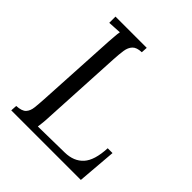

<svg xmlns="http://www.w3.org/2000/svg" viewBox="-191 -830 960 960"><g transform="rotate(45 288.5 -350.0)"><path d="M40 0 42 -33Q80 -35 94.5 -50.5Q109 -66 112 -93.5Q115 -121 117 -156L141 -588Q143 -608 144 -626.5Q145 -645 148 -660Q130 -659 112.5 -658Q95 -657 77 -656V-700H298L296 -667Q261 -666 246 -650Q231 -634 227 -607Q223 -580 221 -544L198 -115Q197 -88 195 -69Q193 -50 191 -37L378 -40Q441 -41 476 -79.5Q511 -118 515 -207H549L532 0Z"/></g></svg>

Font: Lora
Style: Italic
Weight: 400
Italic angle: -3°
Designer: Olga Karpushina, Alexei Vanyashin (Cyrillic)
Foundry: Cyreal
Version: Version 3.008